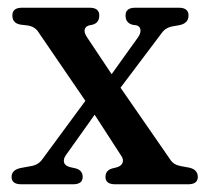

<svg xmlns="http://www.w3.org/2000/svg" viewBox="-20 -477 542 497"><path d="M420 -65Q425 -57 431.5 -53Q438 -49 448 -47L470 -43Q492 -38 492 -19Q492 0 467 0H278Q253 0 253 -19Q253 -38 275 -42L279 -43Q293 -46 297 -55Q301 -64 293 -75L225 -180L151 -76Q143 -65 146 -56Q149 -47 163 -44L172 -42Q194 -38 194 -19Q194 0 169 0H35Q10 0 10 -19Q10 -37 33 -42L60 -47Q79 -50 89 -64L201 -216L80 -393Q71 -408 52 -411L35 -413Q12 -416 12 -437Q12 -457 37 -457H212Q237 -457 237 -437Q237 -415 214 -412Q202 -410 199.5 -401.5Q197 -393 205 -381L269 -285L337 -380Q345 -391 343.5 -400.5Q342 -410 331 -412H328Q305 -415 305 -437Q305 -457 330 -457H443Q468 -457 468 -437Q468 -417 445 -412L428 -409Q409 -406 399 -392L292 -250Z"/></svg>

Font: Song Myung
Style: Regular
Weight: 400
Designer: JIKJI
Foundry: JIKJI
Version: Version 1.00